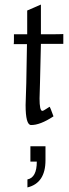

<svg xmlns="http://www.w3.org/2000/svg" viewBox="-20 -538 300 840"><path d="M257 -389V-346H159L155 -176L153 -106V-108Q153 -53 165 -53Q170 -53 183 -62Q196 -71 197 -71Q200 -68 214 -29Q155 10 115 9Q92 7 92 -78Q92 -86 95 -174Q96 -206 98 -345H40Q41 -346 41 -367V-388H99V-492L159 -518V-388Q256 -388 257 -389ZM179 102V163Q179 263 100 282V247Q141 239 141 169H113V102Z"/></svg>

Font: GFS Neohellenic Rg
Style: Regular
Weight: 400
Designer: Takis Katsoulidis and George D. Matthiopoulos
Foundry: Takis Katsoulidis and George D. Matthiopoulos
Version: Version 1.0